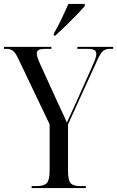

<svg xmlns="http://www.w3.org/2000/svg" viewBox="-24 -951 592 971"><path d="M136 0V-10H162Q199 -10 213 -25.5Q227 -41 227 -87V-322L68 -655Q54 -685 41 -694.5Q28 -704 7 -704H-4V-714H236V-704H212Q182 -704 172 -698.5Q162 -693 162 -680Q162 -665 179 -627L262 -445Q276 -414 289 -387Q302 -360 314 -331Q322 -348 334.5 -375.5Q347 -403 360 -431L445 -621Q455 -644 459 -656.5Q463 -669 463 -678Q463 -692 453 -698Q443 -704 416 -704H367V-714H548V-704H534Q510 -704 497.5 -693.5Q485 -683 470 -651L320 -322V-87Q320 -41 332.5 -25.5Q345 -10 381 -10H410V0ZM248 -781Q269 -817 288 -857Q307 -897 322 -931H405V-921Q391 -904 364.5 -876.5Q338 -849 308.5 -820.5Q279 -792 256 -771H248Z"/></svg>

Font: Noto Serif Display Condensed
Style: Regular
Weight: 400
Width: 3
Designer: Monotype Design Team
Foundry: Monotype Imaging Inc.
Version: Version 2.009